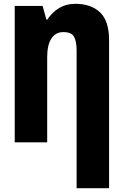

<svg xmlns="http://www.w3.org/2000/svg" viewBox="-20 -745 640 1005"><path d="M381 -481Q381 -527 368 -552Q355 -577 311 -577Q271 -577 249 -543.5Q227 -510 227 -445V0H57V-714H203L223 -642H227Q254 -682 290.5 -703.5Q327 -725 374 -725Q457 -725 504 -680Q551 -635 551 -534V240H381Z"/></svg>

Font: Noto Sans Mono Black
Style: Regular
Weight: 900
Designer: Monotype Design Team
Foundry: Monotype Imaging Inc.
Version: Version 2.014